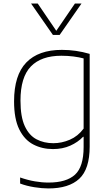

<svg xmlns="http://www.w3.org/2000/svg" viewBox="-20 -828 615 1078"><path d="M251.5 230Q216 230 172.2 223Q128.5 216 93 202.5V168.5Q136.5 183.5 175.8 190.2Q215 197 252.5 197Q352.5 197 401 152.8Q449.5 108.5 449.5 -2.5V-60H446.5Q417.5 -29.5 374.5 -10.2Q331.5 9 277.5 9Q216.5 9 167 -16.8Q117.5 -42.5 88.2 -101.5Q59 -160.5 59 -259Q59 -406 127.5 -477Q196 -548 327.5 -548Q407 -548 483.5 -525.5V-5.5Q483.5 121.5 425 175.8Q366.5 230 251.5 230ZM279.5 -24Q326.5 -24 372 -43.5Q417.5 -63 449.5 -106V-500Q425.5 -506.5 393.2 -510.8Q361 -515 324.5 -515Q211.5 -515 153.2 -454.8Q95 -394.5 95 -263Q95 -172 119.2 -119.8Q143.5 -67.5 185.2 -45.8Q227 -24 279.5 -24ZM277 -632 154.5 -808H192L296 -655L400.5 -808H437.5L315 -632Z"/></svg>

Font: Encode Sans Semi Expanded Thin
Style: Regular
Weight: 100
Width: 6
Designer: Multiple Designers
Foundry: Impallari Type
Version: Version 3.000; ttfautohint (v1.8.3) -l 8 -r 50 -G 200 -x 14 